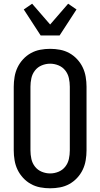

<svg xmlns="http://www.w3.org/2000/svg" viewBox="-20 -1006 540 1034"><path d="M250 8Q223 8 196.5 3Q170 -2 146.5 -15Q123 -28 104.5 -48Q86 -68 74.5 -92Q63 -116 58.5 -143Q54 -170 54 -196V-539Q54 -565 58.5 -592Q63 -619 74.5 -643Q86 -667 104.5 -687Q123 -707 146.5 -720Q170 -733 196.5 -738Q223 -743 250 -743Q277 -743 303.5 -738Q330 -733 353.5 -720Q377 -707 395.5 -687Q414 -667 425.5 -643Q437 -619 441.5 -592Q446 -565 446 -539V-196Q446 -170 441.5 -143Q437 -116 425.5 -92Q414 -68 395.5 -48Q377 -28 353.5 -15Q330 -2 303.5 3Q277 8 250 8ZM250 -72Q273 -72 295 -81Q317 -90 331.5 -108.5Q346 -127 351 -150Q356 -173 356 -196V-539Q356 -562 351 -585Q346 -608 331.5 -626.5Q317 -645 295 -654Q273 -663 250 -663Q227 -663 205 -654Q183 -645 168.5 -626.5Q154 -608 149 -585Q144 -562 144 -539V-196Q144 -173 149 -150Q154 -127 168.5 -108.5Q183 -90 205 -81Q227 -72 250 -72ZM199 -815 108 -955 153 -986 250 -874 347 -986 392 -955 301 -815Z"/></svg>

Font: Iosevka Curly Medium
Style: Regular
Weight: 500
Monospace: yes
Designer: Belleve Invis
Foundry: Belleve Invis
Version: Version 22.1.2; ttfautohint (v1.8.4)